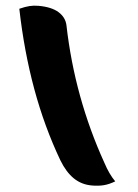

<svg xmlns="http://www.w3.org/2000/svg" viewBox="-60 -822 720 1000"><g transform="rotate(5 300.0 -322.0)"><path d="M2 -752Q31 -765 53 -770.5Q75 -776 100 -776Q168 -776 206.5 -752.5Q245 -729 254 -688Q292 -501 357 -327Q422 -153 513 8Q543 65 578 100Q548 118 520.5 125Q493 132 458 132Q404 132 361.5 103Q319 74 284 16Q186 -151 116 -342.5Q46 -534 2 -752Z"/></g></svg>

Font: Recursive Sn Csl St XBk
Style: Regular
Weight: 1000
Version: Version 1.079;hotconv 1.0.112;makeotfexe 2.5.65598; ttfautoh